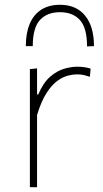

<svg xmlns="http://www.w3.org/2000/svg" viewBox="-20 -783 429 803"><path d="M105 0Q105 -56.5 105 -108.5Q105 -160.5 105 -221V-271Q105 -324.5 105 -381.5Q105 -438.5 105 -494L135 -497V-388H140Q161 -437.5 190.2 -462.5Q219.5 -487.5 249.5 -495.8Q279.5 -504 303 -504Q319 -504 332.8 -502Q346.5 -500 359 -496L356 -462Q342 -466.5 330.2 -469.2Q318.5 -472 301 -472Q286.5 -472 265.2 -467Q244 -462 220.5 -445.2Q197 -428.5 174.8 -394.2Q152.5 -360 135 -302V-221Q135 -160.5 135 -108.5Q135 -56.5 135 0ZM344 -589Q344 -666.5 314.2 -699.2Q284.5 -732 231 -732Q177 -732 147 -699.2Q117 -666.5 117 -590H88Q88 -645 104.5 -683.8Q121 -722.5 153 -742.8Q185 -763 231 -763Q298.5 -763 335.8 -717.8Q373 -672.5 373 -590Z"/></svg>

Font: Commissioner Thin Thin
Style: Regular
Weight: 250
Version: Version 1.000